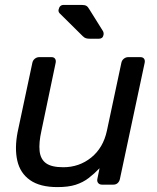

<svg xmlns="http://www.w3.org/2000/svg" viewBox="-20 -753 642 783"><path d="M214 10Q143 10 102.5 -18.5Q62 -47 50.5 -98Q39 -149 52 -215L112 -497Q114 -507 122 -513.5Q130 -520 140 -520H190Q200 -520 204.5 -513.5Q209 -507 207 -497L149 -220Q138 -171 141.5 -137.5Q145 -104 167.5 -87.5Q190 -71 238 -71Q303 -71 352 -110.5Q401 -150 416 -220L475 -497Q477 -507 485 -513.5Q493 -520 503 -520H552Q563 -520 567.5 -513.5Q572 -507 570 -497L469 -23Q467 -13 460 -6.5Q453 0 442 0H396Q386 0 380.5 -6.5Q375 -13 377 -23L386 -67Q364 -44 341 -26.5Q318 -9 288.5 0.5Q259 10 214 10ZM348 -595Q337 -595 330.5 -597Q324 -599 317 -606L223 -699Q217 -706 219 -714Q223 -733 240 -733H312Q326 -733 332.5 -729Q339 -725 345 -714L400 -626Q404 -618 402 -610Q399 -595 383 -595Z"/></svg>

Font: Rubik
Style: Italic
Weight: 400
Italic angle: -12°
Designer: Hubert and Fischer
Foundry: Hubert and Fischer
Version: Version 2.300;gftools[0.9.30]